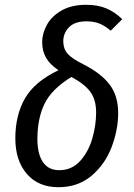

<svg xmlns="http://www.w3.org/2000/svg" viewBox="-20 -769 561 801"><path d="M490 -689 442 -641Q417 -662 394 -671Q371 -680 341 -680Q292 -680 268 -655.5Q244 -631 244 -597Q244 -566 261.5 -545.5Q279 -525 329 -500Q402 -463 437.5 -416Q473 -369 473 -298Q473 -227 445.5 -155Q418 -83 361.5 -35.5Q305 12 224 12Q140 12 92 -43.5Q44 -99 44 -192Q44 -289 84.5 -359Q125 -429 224 -476Q187 -501 171.5 -529Q156 -557 156 -593Q156 -630 176 -666Q196 -702 237.5 -725.5Q279 -749 339 -749Q388 -749 423.5 -734Q459 -719 490 -689ZM136 -189Q136 -127 159 -93Q182 -59 227 -59Q279 -59 313.5 -96.5Q348 -134 364.5 -189.5Q381 -245 381 -300Q381 -352 357.5 -385Q334 -418 278 -448Q195 -397 165.5 -335.5Q136 -274 136 -189Z"/></svg>

Font: Fira Sans Condensed
Style: Italic
Weight: 400
Width: 3
Italic angle: -8°
Designer: bBox Type GmbH & Carrois Corporate GbR & Edenspiekermann AG
Foundry: bBox Type GmbH & Carrois Corporate GbR & Edenspiekermann AG
Version: Version 4.301